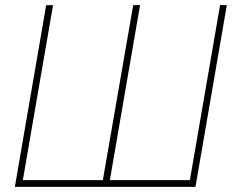

<svg xmlns="http://www.w3.org/2000/svg" viewBox="-20 -731 929 751"><path d="M187.5 -710.9 69.3 -26.4H382.3L501 -710.9H527.8L409.7 -26.4H722.7L840.8 -710.9H867.2L744.6 0H38.1L160.6 -710.9Z"/></svg>

Font: Roboto Thin
Style: Italic
Weight: 250
Italic angle: -12°
Designer: Google
Version: Version 2.134; 2016